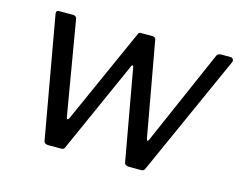

<svg xmlns="http://www.w3.org/2000/svg" viewBox="-79 -649 961 769"><g transform="rotate(15 401.0 -265.0)"><path d="M750 -530C742 -530 736 -527 733 -522L563 -133C560 -124 557 -120 554 -120C553 -120 551 -123 550 -128L480 -517C480 -524 474 -530 466 -530H419C411 -530 409 -529 406 -522L232 -133C229 -124 225 -120 222 -120C221 -120 219 -123 218 -128L152 -517C152 -524 145 -530 137 -530H78C71 -530 67 -527 67 -520V-517L156 -15C156 -6 164 0 175 0H226C238 0 240 -2 244 -11L411 -385C413 -392 416 -396 419 -396C421 -396 422 -394 423 -389L490 -15C490 -6 498 0 510 0H558C569 0 572 -2 576 -11L801 -513C801 -514 802 -516 802 -517C802 -522 798 -530 790 -530Z"/></g></svg>

Font: Libre Franklin
Style: Italic
Weight: 400
Italic angle: -8°
Designer: Pablo Impallari, Rodrigo Fuenzalida
Foundry: Impallari Type
Version: Version 1.002; ttfautohint (v1.5)